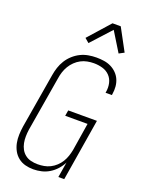

<svg xmlns="http://www.w3.org/2000/svg" viewBox="-177 -1048 854 1138"><g transform="rotate(20 250.0 -479.0)"><path d="M182 8Q155 8 130.5 1.5Q106 -5 86.5 -20.5Q67 -36 55 -58Q43 -80 38 -105Q33 -130 34 -157Q35 -184 39 -210L97 -555Q101 -580 109 -604.5Q117 -629 131 -651.5Q145 -674 165.5 -692.5Q186 -711 209.5 -722.5Q233 -734 258.5 -738.5Q284 -743 309 -743Q333 -743 356.5 -739.5Q380 -736 400.5 -726Q421 -716 437 -700Q453 -684 462 -663.5Q471 -643 473 -619.5Q475 -596 471 -572L470 -565H430L431 -570Q436 -599 430 -626Q424 -653 405.5 -672Q387 -691 360.5 -698.5Q334 -706 306 -706Q286 -706 265 -702Q244 -698 225 -688Q206 -678 190 -662.5Q174 -647 163 -628.5Q152 -610 145.5 -590Q139 -570 136 -549L78 -204Q75 -183 74.5 -161.5Q74 -140 78 -119.5Q82 -99 91.5 -81.5Q101 -64 117 -51.5Q133 -39 153.5 -34Q174 -29 196 -29Q216 -29 236 -32.5Q256 -36 275 -45.5Q294 -55 310 -70Q326 -85 337 -103Q348 -121 354.5 -140.5Q361 -160 365 -180L393 -355H252L258 -391H439L375 0H338L354 -97Q342 -73 323.5 -52.5Q305 -32 282 -18Q259 -4 233 2Q207 8 182 8ZM234 -807 207 -830 328 -966H380L455 -827L423 -810L348 -932Z"/></g></svg>

Font: Iosevka Term Curly Extralight
Style: Italic
Weight: 200
Italic angle: -9°
Designer: Belleve Invis
Foundry: Belleve Invis
Version: Version 32.3.0